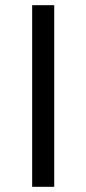

<svg xmlns="http://www.w3.org/2000/svg" viewBox="-20 -720 333 740"><path d="M104 -700V0H189V-700Z"/></svg>

Font: Juman Normal
Style: Regular
Weight: 300
Designer: Bandar Raffah (Arabic) Julieta Ulanovsky (Latin)
Foundry: Caramella
Version: Version 5.022;PS 005.022;hotconv 1.0.88;makeotf.lib2.5.64775